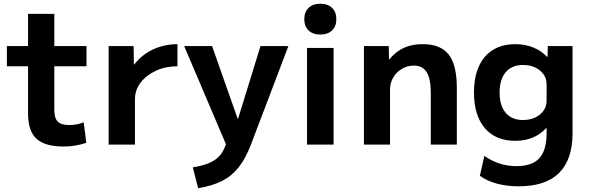

<svg xmlns="http://www.w3.org/2000/svg" viewBox="-20 -763 3111 1013"><path d="M315.6 10Q217 10 172.5 -30.9Q128 -71.8 128 -163.3V-413.4H16.3V-520H128V-690H266.6V-520H436.3V-413.4H266.6V-183.3Q266.6 -139.4 284.8 -121.3Q303 -103.3 345.3 -103.3Q364.7 -103.3 383.6 -106.8Q402.6 -110.3 421.7 -117.6L435.3 -9.3Q403.7 0.7 375.7 5.3Q347.7 10 315.6 10Z M553.2 0V-520H685L686.3 -423.4H688.7Q715.1 -457.5 750.5 -481.4Q785.9 -505.3 828.3 -517.6Q870.7 -530 916.3 -530V-413.4Q854.4 -413.4 803.3 -390.1Q752.3 -366.7 722.2 -327.5Q692.1 -288.3 692.1 -240V0Z M997.3 120Q1059.3 110 1096.8 90.9Q1134.3 71.7 1154.8 36.7Q1175.3 1.7 1184.7 -54.3L1191.3 43.3L951.7 -520H1098.9L1234 -136.3H1236L1354.4 -520H1501.6L1304.3 -1Q1276.9 71.3 1240.4 118.2Q1203.9 165 1152.5 191.3Q1101 217.7 1025.3 230Z M1600 0V-510H1740V0ZM1670 -580.7Q1630.7 -580.7 1608 -602.5Q1585.4 -624.4 1585.4 -662Q1585.4 -699.7 1608 -721.5Q1630.7 -743.3 1670 -743.3Q1709.3 -743.3 1732 -721.5Q1754.6 -699.7 1754.6 -662Q1754.6 -624.4 1732 -602.5Q1709.3 -580.7 1670 -580.7Z M1900.2 0V-520H2031.1L2032.4 -450.1H2034.4Q2069.3 -492 2111.5 -511Q2153.8 -530 2210 -530Q2304.6 -530 2347.4 -475.2Q2390.2 -420.5 2390.2 -300V0H2252.9V-273.2Q2252.9 -347 2231.3 -382Q2209.6 -416.9 2163.3 -416.9Q2128.4 -416.9 2099.8 -399.6Q2071.1 -382.3 2054.4 -353.6Q2037.7 -324.8 2037.7 -289.9V0Z M2717.1 220Q2653.9 220 2602 206Q2550.1 192 2511.8 164.4L2535.4 59.5Q2574.4 86.5 2616 100Q2657.6 113.5 2704.9 113.5Q2787.5 113.5 2825.7 71.6Q2863.8 29.6 2863.8 -60V-87.1H2861.8Q2830.6 -53.5 2789.7 -36.7Q2748.8 -20 2698.8 -20Q2595.4 -20 2538.1 -86.8Q2480.7 -153.7 2480.7 -275Q2480.7 -396.3 2538.1 -463.2Q2595.4 -530 2698.8 -530Q2749.4 -530 2792.7 -512.8Q2835.9 -495.5 2866.9 -462.9H2868.9L2870.2 -520H3000.7V-60Q3000.7 79.5 2929.4 149.7Q2858.2 220 2717.1 220ZM2739 -129.8Q2775.6 -129.8 2803.2 -142.8Q2830.8 -155.8 2847.3 -178.5Q2863.8 -201.2 2863.8 -230.1V-319.9Q2863.8 -348.8 2847.3 -371.5Q2830.8 -394.2 2803.2 -407.2Q2775.6 -420.2 2739 -420.2Q2680.6 -420.2 2648.2 -382.2Q2615.9 -344.2 2615.9 -275Q2615.9 -205.4 2648.2 -167.6Q2680.6 -129.8 2739 -129.8Z"/></svg>

Font: M PLUS 2 Thin
Style: Regular
Weight: 100
Designer: Coji Morishita
Foundry: UNDERFOREST DESIGN
Version: Version 1.001